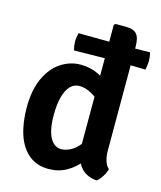

<svg xmlns="http://www.w3.org/2000/svg" viewBox="-112 -818 767 914"><g transform="rotate(15 271.0 -361.0)"><path d="M185 -562.5Q179 -586 179 -604.5Q179 -617 180.5 -626.8Q182 -636.5 185 -647.5L391.5 -645.5L537 -647.5Q540 -636.5 541.2 -626.8Q542.5 -617 542.5 -604.5Q542.5 -586 537 -562.5L388.5 -565.5ZM464 -142.5Q464 -116 471 -93.8Q478 -71.5 492 -59.5Q488 -42 475.2 -22Q462.5 -2 449 7.5Q391 2.5 363.8 -38Q336.5 -78.5 336.5 -134V-729L343 -735.5H393.5Q433 -735.5 448.5 -717.2Q464 -699 464 -655ZM38 -242.5Q38 -330 65.5 -388.5Q93 -447 137.8 -476.2Q182.5 -505.5 234 -505.5Q284 -505.5 324.2 -485.2Q364.5 -465 398.5 -442L380 -345Q351 -368 318.2 -387Q285.5 -406 255 -406Q229 -406 210.5 -387.2Q192 -368.5 181.8 -331.8Q171.5 -295 171.5 -241.5Q171.5 -189 181.5 -156Q191.5 -123 208.8 -107.8Q226 -92.5 246 -92.5Q266.5 -92.5 290.8 -104Q315 -115.5 337 -143.5Q359 -171.5 371.5 -220L400 -137.5Q393 -100 367 -65.2Q341 -30.5 301.5 -8.2Q262 14 213.5 14Q155 14 115.8 -18.5Q76.5 -51 57.2 -109Q38 -167 38 -242.5Z"/></g></svg>

Font: Signika SemiBold
Style: Regular
Weight: 600
Designer: Anna Giedry
Foundry: Anna Giedry
Version: Version 2.001